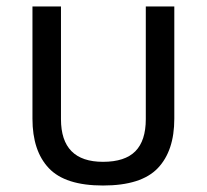

<svg xmlns="http://www.w3.org/2000/svg" viewBox="-20 -568 644 598"><path d="M300.8 9.8Q183.1 9.8 132.1 -44.2Q81.1 -98.1 81.1 -198.2V-547.9H169.9V-196.8Q169.9 -64 300.8 -64Q369.1 -64 401.6 -96.9Q434.1 -129.9 434.1 -196.8V-547.9H522.9V-198.2Q522.9 -98.1 471.4 -44.2Q419.9 9.8 300.8 9.8Z"/></svg>

Font: Kurinto Seri
Style: Regular
Weight: 400
Designer: Kurinto was developed by Clint Goss from a range of fonts that are compatible with the SIL Open Font License Version 1.1
Foundry: Clinton F. Goss
Version: Version 2.196; July 25, 2020